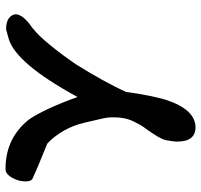

<svg xmlns="http://www.w3.org/2000/svg" viewBox="-36 -456 713 680"><g transform="rotate(-90 320.0 -115.5)"><path d="M238 -368Q255 -343 275 -300.5Q295 -258 317 -197Q377 -307 428 -367Q479 -427 521 -440L528 -442Q531 -443 535 -444L550 -448Q553 -449 556 -450Q604 -450 610 -417Q610 -389 559 -355H560Q537 -338 502.5 -296Q468 -254 433 -203Q404 -157 377.5 -109Q351 -61 335 -25Q329 18 322 53.5Q315 89 307 116Q273 220 210 221Q159 221 159 156Q159 148 160.5 138.5Q162 129 164 116Q167 104 176 88.5Q185 73 199 53Q213 35 221 20Q229 5 234 -6Q245 -33 245 -69Q245 -71 245 -74Q245 -92 239 -116L226 -172Q217 -212 197 -246.5Q177 -281 152 -304Q120 -317 88.5 -330Q57 -343 26 -357Q18 -364 18 -381Q18 -389 20 -399.5Q22 -410 27 -421Q42 -452 61 -452Q118 -452 162 -430.5Q206 -409 238 -368Z"/></g></svg>

Font: New Athena Unicode
Style: Bold
Weight: 700
Designer: J. Rusten 1997; rev. by R. Hancock 2001, 2002, rev. by D. Mastronarde 2002-2021
Foundry: Society for Classical Studies (formerly American Philological Association)
Version: Version 5.008